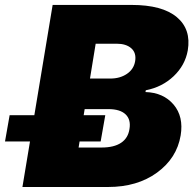

<svg xmlns="http://www.w3.org/2000/svg" viewBox="-20 -747 776 767"><path d="M69.6 0 99.8 -181.8H0L18.5 -286.9H117.2L190.3 -727.3H505.7Q628.2 -727.3 686.3 -678.6Q744.3 -630 730.1 -545.5Q719.5 -486.2 673.7 -442.6Q627.8 -399.1 562.5 -386.4L561.1 -379.3Q632.8 -377.1 673.5 -329.2Q714.1 -281.2 701.7 -206Q686.4 -115.1 607.4 -57.5Q528.4 0 411.9 0ZM339.5 -433.2H420.5Q459.5 -433.2 487 -451.9Q514.6 -470.5 519.9 -502.8Q525.2 -535.9 504.4 -554.2Q483.7 -572.4 446 -572.4H362.2ZM294 -157.7H386.4Q435.4 -157.7 463.6 -176.5Q491.8 -195.3 497.2 -231.5Q503.6 -269.5 481.5 -290.3Q459.5 -311.1 413.4 -311.1H318.2L314.3 -286.9H400.6L382.1 -181.8H297.9Z"/></svg>

Font: Karasuma Gothic
Style: Italic
Weight: 900
Italic angle: -9.39999°
Designer: Rasmus Andersson / Ryoko Nishizuka
Foundry: Genbu
Version: Version 1.00